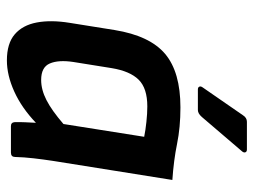

<svg xmlns="http://www.w3.org/2000/svg" viewBox="-112 -630 754 571"><g transform="rotate(90 265.5 -345.0)"><path d="M160.1 12Q109.8 12 82.6 -11.3Q55.4 -34.6 47.4 -76.7Q39.4 -118.9 48.4 -174.5L69.8 -308.3Q86.8 -413 140.8 -458.6Q194.9 -504.1 300 -504.1Q359.1 -504.1 408.1 -494.1Q457 -484.1 515.7 -480.1L459 -125.1Q454.6 -96 451.3 -67.5Q448 -39 447.3 -11.7Q447 0 434.3 0H355.4Q344.4 0 343.7 -11.7Q343.4 -26.3 344.1 -42.3Q344.7 -58.3 345.7 -74.3Q301.4 -32 252.9 -10Q204.4 12 160.1 12ZM218.3 -89.9Q247.5 -89.9 278.2 -105.7Q308.9 -121.4 349.3 -156.2L387.3 -396.3Q367.7 -400.3 343 -402.9Q318.2 -405.6 296.9 -405.6Q242.9 -405.6 217.5 -379.8Q192.1 -354.1 183.1 -299.6L164.8 -185.5Q158.2 -141.6 169.2 -115.8Q180.1 -89.9 218.3 -89.9ZM246.3 -556Q240.3 -556 238.3 -560.2Q236.3 -564.4 240.3 -570L323.3 -690.1Q330.7 -701.8 342.7 -701.8H425.1Q431.8 -701.8 433.5 -697.1Q435.1 -692.4 430.4 -687.1L328.3 -567.7Q318 -556 307.9 -556Z"/></g></svg>

Font: Sofia Sans Hairline
Style: Italic
Weight: 1
Italic angle: -9°
Designer: Botio Nikoltchev, Ani Petrova
Foundry: lettersoup
Version: Version 4.102